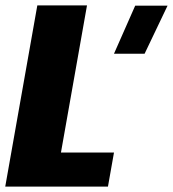

<svg xmlns="http://www.w3.org/2000/svg" viewBox="-42 -695 644 715"><path d="M-22.5 0 97 -675H282L185 -127H382.5L360 0ZM382.5 -495 461.5 -674H582L496.5 -495Z"/></svg>

Font: Anybody ExtraBold
Style: Italic
Weight: 800
Italic angle: -10°
Designer: Tyler Finck
Foundry: Etcetera Type Company
Version: Version 1.010; ttfautohint (v1.8.3) -l 8 -r 50 -G 200 -x 14 